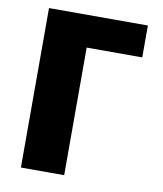

<svg xmlns="http://www.w3.org/2000/svg" viewBox="-80 -765 704 830"><g transform="rotate(10 272.0 -350.0)"><path d="M68 -700H502V-560H258V0H68Z"/></g></svg>

Font: Moderustic ExtraBold
Style: Regular
Weight: 800
Designer: Tural Alisoy
Foundry: TAFT Foundry
Version: Version 2.120